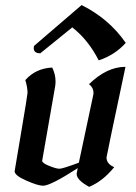

<svg xmlns="http://www.w3.org/2000/svg" viewBox="-20 -724 534 756"><path d="M331.1 11.7Q281.7 -15.1 281.7 -39.6Q281.7 -42.5 286.1 -62Q179.2 7.3 149.4 7.3Q128.9 7.3 82 -13.7Q37.6 -33.2 37.6 -49.8L62.5 -197.8Q88.4 -350.6 88.4 -358.4Q88.4 -380.4 79.6 -408.7Q121.1 -455.1 185.5 -458Q198.7 -431.2 198.7 -403.8Q198.7 -394.5 197.3 -384.8L146 -90.8Q146 -82 173.6 -70.8Q201.2 -59.6 214.4 -59.6Q226.6 -59.6 290.5 -83.5L346.7 -347.7Q348.1 -353.5 348.1 -358.9Q348.1 -378.9 330.6 -392.6Q400.4 -460.9 474.1 -460.9Q399.4 -108.9 399.4 -104Q399.4 -78.6 429.7 -65.9Q385.3 -10.7 331.1 11.7ZM368.7 -486.3Q327.6 -566.9 264.6 -616.2L138.7 -514.2Q112.8 -514.2 112.8 -534.7Q112.8 -538.6 113.8 -543L301.3 -704.1Q409.7 -649.9 475.1 -555.2Q433.1 -507.8 368.7 -486.3Z"/></svg>

Font: Balgruf
Style: Italic
Weight: 500
Italic angle: -12°
Designer: Paul James Miller
Foundry: High-Logic / Made with FontCreator
Version: Version 1.201;March 28, 2021;FontCreator 13.0.0.2683 64-bit